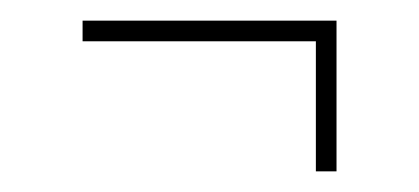

<svg xmlns="http://www.w3.org/2000/svg" viewBox="-20 -475 406 186"><path d="M286 -309V-435H60V-455H306V-309Z"/></svg>

Font: Big Shoulders Thin
Style: Regular
Weight: 100
Designer: Patric King
Foundry: XO Type Co
Version: Version 2.002